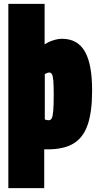

<svg xmlns="http://www.w3.org/2000/svg" viewBox="-20 -760 506 990"><path d="M23 210V-740H210V-531Q229 -544 254 -552Q279 -560 300 -560Q379 -560 417 -495.5Q455 -431 455 -293Q455 -183 432 -116.5Q409 -50 359 -20Q309 10 227 10Q218 10 208 10V210ZM231 -140Q241 -140 246.5 -149.5Q252 -159 254.5 -188Q257 -217 257 -272Q257 -319 255 -343.5Q253 -368 248 -377Q243 -386 234 -386Q225 -386 211 -378V-144Q222 -140 231 -140Z"/></svg>

Font: Georama Condensed Black
Style: Regular
Weight: 900
Width: 3
Designer: Jean-Baptiste Levee
Foundry: Production Type
Version: Version 1.000